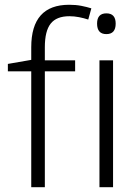

<svg xmlns="http://www.w3.org/2000/svg" viewBox="-20 -785 582 805"><path d="M295 -486H168V0H111V-486H13V-517L111 -534V-587Q111 -765 270 -765Q298 -765 321 -760.5Q344 -756 363 -750L350 -703Q332 -709 311.5 -713Q291 -717 271 -717Q217 -717 192.5 -686Q168 -655 168 -587V-532H295ZM426 -729Q465 -729 465 -686Q465 -642 426 -642Q387 -642 387 -686Q387 -729 426 -729ZM454 -532V0H397V-532Z"/></svg>

Font: RS Noto Sans Light
Style: Regular
Weight: 300
Designer: Monotype Design Team
Foundry: Monotype Imaging Inc.
Version: Version 3.10